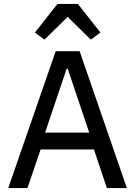

<svg xmlns="http://www.w3.org/2000/svg" viewBox="-20 -959 689 979"><path d="M273 -939 158 -793 207 -757 325 -873 443 -757 492 -793 377 -939ZM627 0 386 -698H264L22 0H120L187 -197H459L525 0ZM435 -283H210L320 -609H325Z"/></svg>

Font: IBM Plex Arabic Text
Style: Regular
Weight: 450
Designer: Mike Abbink, Paul van der Laan, Pieter van Rosmalen, Wael Morcos, Khajak Apelian
Foundry: Bold Monday
Version: Version 1.0